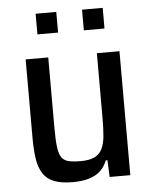

<svg xmlns="http://www.w3.org/2000/svg" viewBox="-51 -736 626 787"><g transform="rotate(-5 262.0 -342.5)"><path d="M217 8Q169 8 139.5 -4Q110 -16 94.5 -40.5Q79 -65 73.5 -101.5Q68 -138 68 -188V-510H161V-223Q161 -173 164.5 -143Q168 -113 178 -98.5Q188 -84 207 -79.5Q226 -75 257 -75Q292 -75 313 -85Q334 -95 344.5 -115.5Q355 -136 358 -168Q361 -200 361 -246V-510H454V0H369L366 -69H359Q349 -43 330.5 -26Q312 -9 284 -0.5Q256 8 217 8ZM125 -608V-693H210V-608ZM316 -608V-693H401V-608Z"/></g></svg>

Font: Saira SemiCondensed Medium
Style: Regular
Weight: 500
Width: 4
Designer: Hector Gatti with collaboration of the Omnibus-Type team
Foundry: Omnibus-Type
Version: Version 1.101